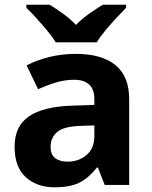

<svg xmlns="http://www.w3.org/2000/svg" viewBox="-20 -786 644 816"><path d="M302 -557Q412 -557 470.5 -509.5Q529 -462 529 -364V0H425L396 -74H392Q357 -30 318 -10Q279 10 211 10Q138 10 90 -32.5Q42 -75 42 -163Q42 -250 103 -291.5Q164 -333 286 -337L381 -340V-364Q381 -407 358.5 -427Q336 -447 296 -447Q256 -447 218 -435.5Q180 -424 142 -407L93 -508Q137 -531 190.5 -544Q244 -557 302 -557ZM323 -251Q251 -249 223 -225Q195 -201 195 -162Q195 -128 215 -113.5Q235 -99 267 -99Q315 -99 348 -127.5Q381 -156 381 -208V-253ZM217 -606Q203 -629 180.5 -656Q158 -683 134.5 -709Q111 -735 92 -753V-766H191Q217 -750 247 -728.5Q277 -707 303 -680Q329 -707 360 -728.5Q391 -750 417 -766H516V-753Q498 -735 474 -709Q450 -683 427.5 -656Q405 -629 391 -606Z"/></svg>

Font: Noto Sans Adlam Unjoined
Style: Regular
Weight: 400
Designer: Mark Jamra, Neil Patel
Foundry: JamraPatel LLC
Version: Version 3.001